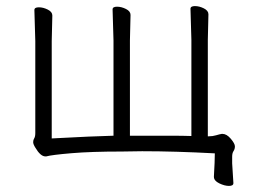

<svg xmlns="http://www.w3.org/2000/svg" viewBox="-20 -501 837 631"><path d="M743 36 747 100V101Q747 110 732.5 110Q718 110 700.5 101.5Q683 93 683 80V79Q686 28 686 3Q556 -4 447 -4L380 -3Q280 -3 215 2.5Q150 8 132 13H129Q113 13 96 -16Q89 -27 89 -34Q89 -41 92.5 -46.5Q96 -52 96 -64V-366L93 -468Q93 -477 107.5 -477Q122 -477 137 -469.5Q152 -462 152 -450L150 -366V-46L169 -47Q278 -53 353 -55V-368L350 -470Q350 -479 364.5 -479Q379 -479 394 -471.5Q409 -464 409 -452L407 -368V-55Q407 -55 532 -55Q583 -55 609 -54V-370L606 -472Q606 -481 620.5 -481Q635 -481 650 -473.5Q665 -466 665 -454L663 -370V-53H666Q679 -53 690.5 -56.5Q702 -60 709 -61H711Q725 -61 738.5 -45Q752 -29 752 -20Q752 -11 747.5 -4.5Q743 2 743 14Z"/></svg>

Font: ToneOZ-Pinyin-WenKai-Light
Style: Light
Weight: 300
Designer: Fontworks Inc.
Foundry: ToneOZ
Version: Version 0.240331